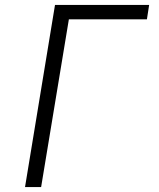

<svg xmlns="http://www.w3.org/2000/svg" viewBox="-20 -755 640 775"><path d="M81 0 202 -735H582L573 -677H258L146 0Z"/></svg>

Font: Iosevka Light Extended
Style: Italic
Weight: 300
Width: 7
Italic angle: -9°
Monospace: yes
Designer: Belleve Invis
Foundry: Belleve Invis
Version: Version 32.5.0; ttfautohint (v1.8.4)